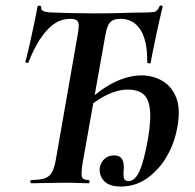

<svg xmlns="http://www.w3.org/2000/svg" viewBox="-20 -671 715 703"><path d="M95 0Q91 0 91 -6Q91 -12 95 -12Q126 -12 143.5 -18Q161 -24 170 -40Q179 -56 184 -84L265 -547Q269 -570 268 -581.5Q267 -593 259.5 -597.5Q252 -602 236 -602Q190 -602 152 -560.5Q114 -519 84 -442Q83 -440 77.5 -441Q72 -442 73 -446Q77 -459 83 -484.5Q89 -510 95.5 -540Q102 -570 108 -598.5Q114 -627 117 -646Q118 -651 125 -650Q132 -649 131 -644Q129 -636 137 -631.5Q145 -627 157 -626Q169 -625 177 -625Q209 -624 247 -623Q285 -622 325 -622Q390 -622 427.5 -623.5Q465 -625 499 -625Q528 -625 542.5 -627Q557 -629 564 -648Q566 -652 571.5 -650.5Q577 -649 575 -644Q571 -628 564.5 -600Q558 -572 551.5 -540.5Q545 -509 539.5 -482.5Q534 -456 532 -442Q531 -438 525 -439Q519 -440 519 -444Q520 -521 494.5 -561.5Q469 -602 421 -602Q403 -602 392 -596Q381 -590 375 -576Q369 -562 365 -538L283 -77Q276 -34 280 -23Q284 -12 304 -12Q308 -12 308 -6Q308 0 304 0Q286 0 265.5 -1Q245 -2 220 -2Q184 -2 152.5 -1Q121 0 95 0ZM422 12Q379 12 360 -9.5Q341 -31 346 -60Q350 -78 363.5 -90Q377 -102 398 -102Q418 -102 426.5 -89Q435 -76 433 -50Q431 -28 434 -18Q437 -8 451 -8Q466 -8 478.5 -23.5Q491 -39 501.5 -73.5Q512 -108 522 -164Q534 -235 528.5 -274Q523 -313 502.5 -328Q482 -343 448 -343Q412 -343 371 -323.5Q330 -304 285 -263L275 -276Q342 -342 396 -368.5Q450 -395 498 -395Q539 -395 573.5 -375.5Q608 -356 625 -314Q642 -272 629 -204Q619 -147 590.5 -98Q562 -49 519 -18.5Q476 12 422 12Z"/></svg>

Font: Cormorant Infant Light
Style: Italic
Weight: 300
Italic angle: -10°
Designer: Christian Thalmann (Catharsis Fonts)
Foundry: Catharsis Fonts
Version: Version 4.001